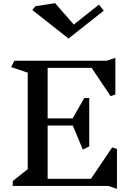

<svg xmlns="http://www.w3.org/2000/svg" viewBox="-20 -1167 854 1205"><path d="M660 0H60V-31L154 -105V-711L50 -746L70 -786H650L704 -804V-574L674 -564L555 -741H279V-424H436L509 -552H540V-248L500 -228L437 -379H279V-45H551L684 -242L714 -232V18ZM410 -925 183 -1104 202 -1128 326 -1147 443 -1013 601 -1138 631 -1100Z"/></svg>

Font: Inknut
Style: Antiqua
Weight: 400
Designer: Claus Eggers Srensen
Foundry: Claus Eggers Srensen
Version: Version 1.000; ttfautohint (v1.2) -l 7 -r 28 -G 50 -x 13 -D 